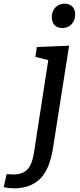

<svg xmlns="http://www.w3.org/2000/svg" viewBox="-136 -782 435 1042"><path d="M64 -527 239 -534 151 26Q132 141 79.5 190.5Q27 240 -59 240Q-86 240 -116 234L-100 163Q-76 165 -67 165Q-13 165 12.5 138Q38 111 48 49L126 -456L56 -473ZM145 -689Q145 -721 164.5 -741.5Q184 -762 215 -762Q241 -762 256.5 -746.5Q272 -731 272 -703Q272 -671 252.5 -650.5Q233 -630 202 -630Q175 -630 160 -646Q145 -662 145 -689Z"/></svg>

Font: Bitter Pro Medium
Style: Italic
Weight: 500
Italic angle: -9°
Designer: Sol Matas, and Bitter project Authors
Foundry: Sol Matas
Version: Version 1.010